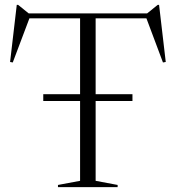

<svg xmlns="http://www.w3.org/2000/svg" viewBox="-20 -770 724 790"><path d="M158 -354.5V-382.5H309.5V-694.5H101L32.5 -513L21.5 -515L49 -750H54.5L98 -715H585.5L629 -750H634.5L662 -515L650.5 -513L582.5 -694.5H373.5V-382.5H525V-354.5H373.5V-26L464 -9V0H218.5V-9L309.5 -26V-354.5Z"/></svg>

Font: Newsreader Display Light
Style: Regular
Weight: 300
Designer: Hugues Gentile
Foundry: Production Type
Version: Version 1.001